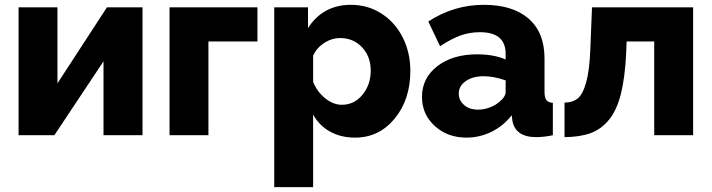

<svg xmlns="http://www.w3.org/2000/svg" viewBox="-20 -555 2921 788"><path d="M56.2 0V-524.9H215.8V-212.9L418.9 -524.9H564.9V0H404.8V-303.2L203.1 0Z M675.8 0V-524.9H1036.6V-384.8H835.4V0Z M1265.1 -85V212.9H1105.5V-524.9H1244.1V-439.9Q1305.7 -535.2 1420.4 -535.2Q1489.7 -535.2 1545.7 -499.3Q1601.6 -463.4 1632.8 -401.4Q1664.1 -339.4 1664.1 -264.2Q1664.1 -146.5 1599.9 -68.4Q1535.6 9.8 1437.5 9.8Q1378.9 9.8 1334.2 -15.1Q1289.6 -40 1265.1 -85ZM1501.5 -265.1Q1501.5 -323.2 1465.8 -361.1Q1430.2 -398.9 1375.5 -398.9Q1342.3 -398.9 1311.5 -379.4Q1280.8 -359.9 1265.1 -327.1V-219.2Q1281.2 -178.7 1314.2 -151.9Q1347.2 -125 1383.3 -125Q1434.1 -125 1467.8 -166.3Q1501.5 -207.5 1501.5 -265.1Z M1711.9 -157.2Q1711.9 -234.9 1774.9 -283.4Q1837.9 -332 1938 -332Q2006.3 -332 2055.2 -311V-334Q2055.2 -422.9 1949.7 -422.9Q1907.2 -422.9 1868.9 -408.9Q1830.6 -395 1786.1 -365.2L1737.8 -466.8Q1842.8 -535.2 1965.8 -535.2Q2084.5 -535.2 2149.7 -478.3Q2214.8 -421.4 2214.8 -314.9V-178.2Q2214.8 -154.3 2222.4 -144.3Q2230 -134.3 2249 -132.8V0Q2211.9 7.8 2181.2 7.8Q2095.7 7.8 2083 -59.1L2080.1 -82Q2045.4 -37.6 1996.8 -13.9Q1948.2 9.8 1895 9.8Q1816.4 9.8 1764.2 -38.1Q1711.9 -85.9 1711.9 -157.2ZM2029.8 -137.2Q2055.2 -157.7 2055.2 -178.2V-225.1Q2006.3 -242.2 1964.8 -242.2Q1920.4 -242.2 1891.6 -222.2Q1862.8 -202.1 1862.8 -170.9Q1862.8 -143.6 1884.5 -124.3Q1906.2 -105 1941.9 -105Q1965.8 -105 1989.5 -113.8Q2013.2 -122.6 2029.8 -137.2Z M2296.9 7.8V-133.8Q2330.6 -134.3 2351.3 -151.1Q2372.1 -168 2385.7 -216.8Q2399.4 -265.6 2402.8 -353L2409.7 -524.9H2824.7V0H2665V-384.8H2551.8L2549.8 -335.9Q2544.9 -235.8 2528.3 -169.7Q2511.7 -103.5 2480 -64.2Q2448.2 -24.9 2404.5 -8.8Q2360.8 7.3 2296.9 7.8Z"/></svg>

Font: Rawline ExtraBold
Style: Regular
Weight: 800
Designer: Matt McInerney, Pablo Impallari, Rodrigo Fuenzalida
Foundry: Matt McInerney, Pablo Impallari, Rodrigo Fuenzalida
Version: Version 4.020;PS 004.020;hotconv 1.0.88;makeotf.lib2.5.64775